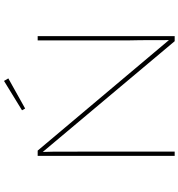

<svg xmlns="http://www.w3.org/2000/svg" viewBox="14 -926 912 981"><g transform="rotate(-90 470.5 -436.0)"><path d="M164 0V-700H191L761 -23L756 -22Q756 -37 755.5 -55Q755 -73 755.5 -93.5Q756 -114 755.5 -137.5Q755 -161 755 -187Q755 -213 754 -241V-700H776V0H750L175 -685H184Q184 -675 184.5 -658Q185 -641 185.5 -620.5Q186 -600 185.5 -575.5Q185 -551 185.5 -525Q186 -499 186 -470V0ZM406 -764 397 -780 547 -872 560 -850Z"/></g></svg>

Font: Lexend Mega Thin
Style: Regular
Weight: 250
Version: Version 1.007